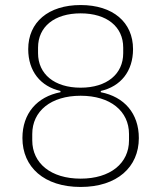

<svg xmlns="http://www.w3.org/2000/svg" viewBox="-20 -730 640 762"><path d="M300 12C445 12 531 -67 531 -182C531 -280 473 -346 380 -364V-369C459 -387 508 -447 508 -535C508 -642 428 -710 300 -710C172 -710 92 -642 92 -535C92 -447 141 -387 220 -369V-364C127 -346 69 -280 69 -182C69 -67 155 12 300 12ZM300 -21C182 -21 108 -82 108 -173V-198C108 -289 182 -350 300 -350C418 -350 492 -289 492 -198V-173C492 -82 418 -21 300 -21ZM300 -382C196 -382 131 -436 131 -519V-541C131 -624 196 -677 300 -677C404 -677 469 -624 469 -541V-519C469 -436 404 -382 300 -382Z"/></svg>

Font: IBM Plex Arabic ExtraLight
Style: Regular
Weight: 200
Designer: Mike Abbink, Paul van der Laan, Pieter van Rosmalen, Wael Morcos, Khajak Apelian
Foundry: Bold Monday
Version: Version 1.0